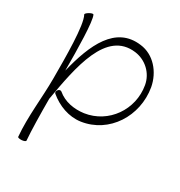

<svg xmlns="http://www.w3.org/2000/svg" viewBox="-185 -677 990 1054"><g transform="rotate(30 310.5 -150.0)"><path d="M58 -521C87 -470 87 -266 87 -133C87 -8 69 117 80 242C80 246 92 249 106 248C119 247 130 242 130 238C125 177 123 74 123 -24C162 -247 208 -507 404 -482C473 -473 529 -421 541 -352C566 -209 471 -72 328 -51C269 -43 207 -53 161 -92C155 -97 145 -95 139 -87C133 -80 132 -70 138 -65C193 -19 264 8 335 -2C501 -26 605 -190 576 -359C560 -446 497 -521 410 -531C241 -553 168 -391 122 -202C122 -340 119 -515 102 -546C99 -550 88 -547 76 -540C64 -533 56 -525 58 -521Z"/></g></svg>

Font: Nupuram Thin
Style: Regular
Weight: 100
Designer: Santhosh Thottingal (santhosh.thottingal@gmail.com)
Foundry: SMC
Version: Version 1.000